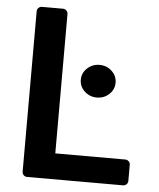

<svg xmlns="http://www.w3.org/2000/svg" viewBox="-52 -772 679 818"><g transform="rotate(5 287.0 -363.5)"><path d="M73.5 -20.6V-706.7Q73.5 -715.2 79.5 -721.2Q85.6 -727.3 94.1 -727.3H184.3Q192.8 -727.3 199 -721.2Q205.3 -715.2 205.3 -706.7V-110.4H504.6Q513.1 -110.4 519.4 -104.4Q525.6 -98.4 525.6 -89.8V-20.6Q525.6 -12.1 519.4 -6Q513.1 0 504.6 0H94.1Q85.6 0 79.5 -6Q73.5 -12.1 73.5 -20.6ZM286.2 -432.5Q286.2 -461.6 308.2 -482.1Q330.3 -502.5 360.8 -502.5Q391.3 -502.5 413.2 -482.1Q435 -461.6 435 -432.5Q435 -403.8 413.2 -383.3Q391.3 -362.9 360.8 -362.9Q329.9 -362.9 308.1 -383.3Q286.2 -403.8 286.2 -432.5Z"/></g></svg>

Font: DeltaSans SemiBold
Style: Regular
Weight: 600
Designer: Rasmus Andersson
Foundry: rsms
Version: Version 3.012